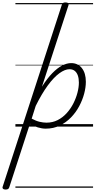

<svg xmlns="http://www.w3.org/2000/svg" viewBox="-126 -1035 781 1570"><path d="M-81 515Q-95 515 -101.5 508Q-108 501 -104 491L379 -994Q383 -1006 389 -1010.5Q395 -1015 409 -1015Q425 -1015 431.5 -1009.5Q438 -1004 434 -992L217 -326Q260 -394 301.5 -436.5Q343 -479 382 -499Q421 -519 456 -519Q511 -519 543.5 -478Q576 -437 576 -366Q576 -320 562 -268Q548 -216 521 -165.5Q494 -115 454 -74Q414 -33 362.5 -8Q311 17 248 17Q217 17 182.5 6.5Q148 -4 119 -23L-50 496Q-53 506 -60 510.5Q-67 515 -81 515ZM133 -65Q168 -46 198 -39Q228 -32 254 -32Q304 -32 345.5 -53Q387 -74 419.5 -110Q452 -146 474 -189.5Q496 -233 507.5 -277.5Q519 -322 519 -360Q519 -393 510.5 -417.5Q502 -442 485 -455.5Q468 -469 442 -469Q405 -469 359.5 -436Q314 -403 265 -336.5Q216 -270 166 -169ZM0 490H635V500H0ZM0 -20H635V0H0ZM0 -505H635V-500H0ZM0 -1010H635V-1000H0Z"/></svg>

Font: Playwrite AU VIC Guides
Style: Regular
Weight: 400
Designer: Veronika Burian, José Scaglione
Foundry: TypeTogether
Version: Version 1.003